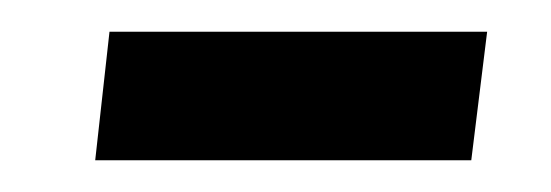

<svg xmlns="http://www.w3.org/2000/svg" viewBox="-20 -101 347 121"><path d="M40 0H277L287 -81H49Z"/></svg>

Font: Noto Sans Arabic UI Md
Style: Regular
Weight: 500
Designer: Monotype Design Team, Nadine Chahine and Nizar Qandah
Foundry: Monotype Imaging Inc.
Version: Version 2.010